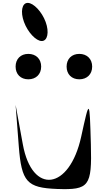

<svg xmlns="http://www.w3.org/2000/svg" viewBox="-20 -1308 713 1329"><path d="M88 -582 110 -296C129 -49 166 -8 375 0C597 8 617 -18 609 -309C600 -627 600 -627 542 -362C461 9 202 43 138 -309ZM441 -847C441 -794 476 -759 529 -759C582 -759 618 -794 618 -847C618 -900 582 -935 529 -935C476 -935 441 -900 441 -847ZM88 -847C88 -794 123 -759 176 -759C229 -759 265 -794 265 -847C265 -900 229 -935 176 -935C123 -935 88 -900 88 -847ZM146 -1156C172 -1085 229 -1024 269 -1024C309 -1024 322 -1085 296 -1156C270 -1227 212 -1288 172 -1288C132 -1288 120 -1227 146 -1156Z"/></svg>

Font: Venom Sans
Style: Regular
Weight: 400
Version: Version 1.001